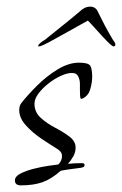

<svg xmlns="http://www.w3.org/2000/svg" viewBox="-20 -553 368 579"><path d="M43 6Q25 6 25 -9Q25 -21 41.5 -29.5Q58 -38 81.5 -44Q105 -50 126 -53Q147 -56 156 -57Q161 -62 164 -68.5Q167 -75 167 -82Q167 -90 162.5 -95.5Q158 -101 151 -105Q133 -116 106 -134Q79 -152 58.5 -174.5Q38 -197 38 -221Q38 -235 45 -243Q63 -266 91.5 -294.5Q120 -323 153.5 -343.5Q187 -364 218 -364Q246 -364 252 -355Q258 -346 258 -321Q258 -304 252 -283.5Q246 -263 227 -255H225Q222 -255 221.5 -264.5Q221 -274 221 -282Q221 -288 221 -300Q221 -312 216 -322.5Q211 -333 197 -333Q183 -333 164 -324.5Q145 -316 126.5 -301.5Q108 -287 96 -271Q84 -255 84 -240Q84 -215 102.5 -198Q121 -181 146 -168Q171 -155 189.5 -141Q208 -127 208 -108Q208 -94 201 -81.5Q194 -69 185 -59Q195 -60 205.5 -60.5Q216 -61 226 -61Q235 -61 235 -56Q235 -51 232 -49.5Q229 -48 224 -47Q209 -45 193.5 -43Q178 -41 163 -38Q135 -13 108 -3.5Q81 6 43 6ZM97 -413Q97 -413 96 -413.5Q95 -414 95 -415Q97 -420 103.5 -425Q110 -430 114 -432Q126 -442 146.5 -458Q167 -474 187.5 -491Q208 -508 220 -518Q235 -533 252 -533Q268 -533 275 -518Q280 -508 288.5 -491Q297 -474 306 -458Q315 -442 321 -432Q323 -430 326 -425Q329 -420 327 -415Q325 -413 323 -413Q318 -413 302.5 -429Q287 -445 270.5 -463.5Q254 -482 245 -491Q218 -476 186 -458Q154 -440 129 -426.5Q104 -413 97 -413Z"/></svg>

Font: Moon Dance
Style: Regular
Weight: 400
Designer: Robert E. Leuschke
Foundry: Robert E. Leuschke
Version: Version 1.010; ttfautohint (v1.8.3)